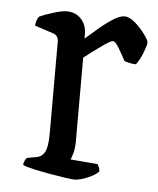

<svg xmlns="http://www.w3.org/2000/svg" viewBox="-43 -538 472 575"><g transform="rotate(5 193.5 -250.0)"><path d="M202 0Q194 0 173.5 -3Q153 -6 127.5 -10.5Q102 -15 79 -20Q56 -25 45 -30Q45 -36 48 -42.5Q51 -49 54 -52L81 -57Q98 -59 107 -74.5Q116 -90 116 -132V-407Q116 -426 99 -431L44 -449Q45 -460 48 -467Q51 -474 54 -477Q69 -484 95 -492Q121 -500 135 -500Q162 -500 178.5 -482Q195 -464 195 -437V-423Q208 -434 229 -452.5Q250 -471 272 -485.5Q294 -500 309 -500Q324 -500 341.5 -484.5Q359 -469 371.5 -451.5Q384 -434 384 -428Q384 -420 375 -397Q366 -374 355 -360Q345 -360 334.5 -362.5Q324 -365 320 -367Q311 -384 299.5 -403.5Q288 -423 281 -423Q274 -423 256 -410.5Q238 -398 220 -384.5Q202 -371 196 -366V-115Q196 -94 192 -79.5Q188 -65 185 -59L267 -52Q268 -49 271 -43.5Q274 -38 274 -31Q265 -20 241 -10Q217 0 202 0Z"/></g></svg>

Font: Texturina Light
Style: Regular
Weight: 300
Designer: Guillermo Torres Carreño
Foundry: Omnibus-Type
Version: Version 1.002; ttfautohint (v1.8.3)